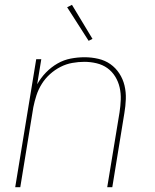

<svg xmlns="http://www.w3.org/2000/svg" viewBox="-20 -775 640 795"><path d="M43 0 130 -530H151L134 -426Q149 -453 170.5 -475Q192 -497 218 -512Q244 -527 273 -532.5Q302 -538 330 -538Q359 -538 387 -531.5Q415 -525 437 -509.5Q459 -494 474 -471Q489 -448 495.5 -421Q502 -394 501 -365Q500 -336 495 -307L445 0H424L475 -310Q479 -336 480 -362Q481 -388 475.5 -412.5Q470 -437 457 -458Q444 -479 424.5 -493Q405 -507 380 -513Q355 -519 329 -519Q305 -519 279.5 -514.5Q254 -510 230.5 -498Q207 -486 187 -468Q167 -450 153 -427.5Q139 -405 131 -380.5Q123 -356 118 -331L64 0ZM347 -606 258 -745 278 -755 363 -614Z"/></svg>

Font: Iosevka Curly Thin Extended
Style: Italic
Weight: 100
Width: 7
Italic angle: -9°
Monospace: yes
Designer: Belleve Invis
Foundry: Belleve Invis
Version: Version 11.1.0; ttfautohint (v1.8.3)